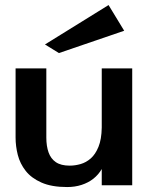

<svg xmlns="http://www.w3.org/2000/svg" viewBox="-20 -748 601 775"><path d="M251 7Q188.2 7 147.4 -11.1Q106.6 -29.1 83.7 -58.3Q60.8 -87.5 51.8 -122.7Q42.9 -157.9 42.9 -192.7V-472H167V-192.5Q167 -158.4 176 -132.9Q184.9 -107.5 205.5 -93.4Q226.1 -79.4 261.4 -79.4Q283.1 -79.4 305.4 -85.8Q327.7 -92.2 346.4 -108.6Q365.2 -125.1 377.5 -155.3Q389.9 -185.4 390.7 -233.1V-472H513.7V-0.2H390.7V-65.7Q377.6 -43.1 357 -26.7Q336.3 -10.4 309.3 -1.7Q282.3 7 251 7ZM217.9 -533.8 161.5 -568.5 418.2 -727.6 481.3 -623.9Z"/></svg>

Font: Panamera Thin
Style: Regular
Weight: 100
Designer: Bastien Sozeau
Foundry: NBR — Bastien Sozeau
Version: Version 3.003;gftools[0.9.33]